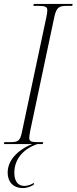

<svg xmlns="http://www.w3.org/2000/svg" viewBox="-40 -734 390 978"><path d="M-20 0H124C73 19 -1 69 -1 145C-1 190 25 224 77 224C94 224 110 219 131 208L134 197C119 206 102 213 84 213C59 213 33 198 33 146C33 74 82 23 150 0H178L180 -10H155C125 -10 109 -12 109 -30C109 -37 111 -54 114 -68L237 -649C248 -698 262 -704 300 -704H328L330 -714H132L130 -704H157C187 -704 201 -700 201 -683C201 -675 200 -665 196 -646L71 -58C62 -14 49 -10 10 -10H-18Z"/></svg>

Font: Noto Serif Display ExtraCondensed ExtraLight
Style: Italic
Weight: 200
Width: 2
Italic angle: -12°
Designer: Monotype Design Team
Foundry: Monotype Imaging Inc.
Version: Version 2.009